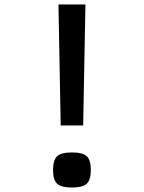

<svg xmlns="http://www.w3.org/2000/svg" viewBox="-20 -820 640 854"><path d="M250 -262 240 -800H360L350 -262ZM300 14Q252 14 234 -3Q216 -20 216 -64Q216 -108 234 -125Q252 -142 300 -142Q348 -142 366 -125Q384 -108 384 -64Q384 -20 366 -3Q348 14 300 14Z"/></svg>

Font: Victor Mono
Style: Bold
Weight: 700
Monospace: yes
Designer: Rune Bjørnerås
Version: Version 1.561;gftools[0.9.30]